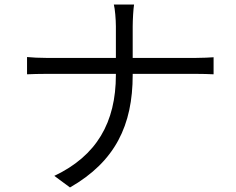

<svg xmlns="http://www.w3.org/2000/svg" viewBox="-20 -791 1040 845"><path d="M99 -540V-464C118 -465 154 -466 191 -466H490V-461C490 -252 405 -105 219 -17L288 34C487 -80 564 -240 564 -461V-466H836C866 -466 906 -465 920 -464V-539C906 -538 869 -536 837 -536H564V-674C564 -704 567 -753 570 -771H481C486 -753 490 -705 490 -675V-536H189C154 -536 118 -538 99 -540Z"/></svg>

Font: Noto Sans HK DemiLight
Style: Regular
Weight: 350
Designer: Ryoko NISHIZUKA 西塚涼子 (kana, bopomofo & ideographs); Paul D. Hunt (Latin, Greek & Cyrillic); Sandoll Communications 산돌커뮤니
Foundry: Adobe
Version: Version 2.004;hotconv 1.0.118;makeotfexe 2.5.65603